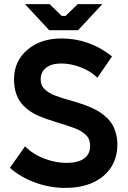

<svg xmlns="http://www.w3.org/2000/svg" viewBox="-20 -898 618 929"><path d="M217.8 -752 101.1 -877.9H220.2L278.8 -820.8H296.9L356 -877.9H475.1L357.9 -752ZM294.9 11.2Q221.7 11.2 150.6 -14.6Q79.6 -40.5 27.8 -85.9L101.1 -189.9Q139.6 -151.4 194.1 -130.6Q248.5 -109.9 301.8 -109.9Q357.4 -109.9 386.7 -130.9Q416 -151.9 416 -191.9Q416 -209 410.9 -222.4Q405.8 -235.8 394.5 -246.1Q383.3 -256.3 370.6 -263.9Q357.9 -271.5 336.9 -279.3Q315.9 -287.1 297.9 -292.7Q279.8 -298.3 251 -307.4Q222.2 -316.4 200.2 -324.2Q166 -335.9 140.9 -350.3Q115.7 -364.7 93.5 -386.7Q71.3 -408.7 59.6 -440.9Q47.9 -473.1 47.9 -514.2Q47.9 -602.1 112.3 -657Q176.8 -711.9 276.9 -711.9Q413.6 -711.9 522 -625L451.2 -522Q417 -555.2 369.1 -573Q321.3 -590.8 276.9 -590.8Q229 -590.8 202.9 -570.1Q176.8 -549.3 176.8 -514.2Q176.8 -499.5 181.4 -487.3Q186 -475.1 197.3 -465.3Q208.5 -455.6 219 -448.7Q229.5 -441.9 250.2 -434.3Q271 -426.8 285.2 -422.4Q299.3 -418 326.7 -410.2Q338.9 -406.7 345.2 -404.8Q369.1 -397.5 387.9 -390.9Q406.7 -384.3 428.7 -374Q450.7 -363.8 466.8 -352.8Q482.9 -341.8 499 -326.2Q515.1 -310.5 525.1 -292.5Q535.2 -274.4 541.5 -250.5Q547.9 -226.6 547.9 -199.2Q547.9 -103 479.7 -45.9Q411.6 11.2 294.9 11.2Z"/></svg>

Font: Fixel Text SemiBold
Style: Regular
Weight: 600
Width: 4
Designer: AlfaBravo + MacPaw
Foundry: Kyrylo Tkachov, Marchela Mozhyna, Serhii Makarenko, Maria Weinstein, Zakhar Kryvoshyya
Version: Version 1.211